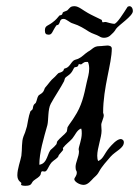

<svg xmlns="http://www.w3.org/2000/svg" viewBox="-20 -580 449 620"><path d="M377 -128C375 -130 372 -131 370 -131C357 -131 340 -111 333 -103C316 -83 314 -67 297 -60C295 -64 294 -70 294 -77C294 -102 308 -136 308 -158C308 -163 307 -170 307 -177C307 -184 315 -199 315 -207C315 -212 313 -214 313 -216C313 -299 341 -374 341 -423C341 -431 333 -433 327 -433C319 -433 310 -431 301 -431C282 -431 278 -420 264 -413C252 -405 245 -396 234 -391C229 -388 222 -388 217 -384C211 -379 208 -372 202 -366C196 -360 192 -360 187 -358C187 -358 185 -352 184 -351C178 -346 174 -346 169 -344C165 -341 158 -332 154 -329C143 -320 139 -312 125 -296C123 -292 122 -286 118 -282C114 -277 106 -274 104 -271C100 -265 99 -255 96 -249C96 -247 90 -244 89 -241C86 -236 87 -231 85 -227C84 -225 79 -222 78 -220C72 -205 69 -180 67 -172C63 -157 59 -146 56 -140C49 -122 52 -99 49 -77C46 -60 36 -35 36 -14C36 5 49 9 49 11C49 13 48 15 48 16C48 19 56 20 62 20C85 20 80 10 89 3C99 -5 106 -7 111 -16C112 -19 112 -27 117 -27C119 -27 122 -26 124 -26C133 -26 135 -42 147 -56C155 -64 168 -70 169 -77C169 -80 184 -94 184 -97C184 -99 183 -101 183 -102C183 -103 184 -103 184 -103C192 -114 204 -122 213 -132C223 -144 228 -160 242 -165C244 -160 244 -155 244 -149C244 -129 234 -106 234 -98C234 -96 235 -93 235 -91C235 -74 224 -56 224 -41C224 -27 228 -30 228 -23C228 -11 220 -7 220 -1C220 6 236 17 250 17C264 17 274 3 282 -5C293 -15 295 -17 300 -26C309 -43 326 -61 337 -74C354 -93 380 -101 380 -121C380 -124 379 -126 377 -128ZM264 -380C267 -373 268 -366 268 -358C268 -343 263 -327 260 -314C251 -271 244 -238 220 -202C213 -190 205 -181 198 -169C197 -166 197 -157 195 -154C190 -147 173 -134 166 -125C163 -122 164 -117 162 -114C158 -109 152 -103 147 -99C132 -89 135 -52 107 -48C107 -88 121 -133 133 -176C137 -192 134 -227 144 -245C154 -264 178 -300 187 -318C188 -320 189 -327 191 -329C195 -333 204 -338 209 -344C215 -351 217 -358 220 -362C223 -364 229 -363 231 -366C234 -368 232 -373 236 -373C238 -373 240 -372 241 -372C245 -372 249 -380 258 -380C260 -380 262 -380 264 -380ZM409 -544C409 -554 404 -560 398 -560C396 -560 394 -559 392 -558C378 -536 358 -504 349 -503C343 -503 325 -508 322 -509C321 -509 320 -509 319 -509C317 -509 315 -508 312 -508C309 -508 310 -515 308 -516C292 -524 276 -531 264 -538C249 -546 234 -560 221 -560C207 -560 206 -555 198 -547C194 -544 187 -543 183 -540C182 -539 182 -535 180 -533C178 -531 175 -531 172 -530C166 -523 161 -516 150 -508C135 -496 125 -498 125 -482C125 -472 128 -468 137 -468C149 -468 148 -478 162 -498C163 -499 168 -499 169 -501C175 -507 172 -519 185 -519C195 -519 204 -507 216 -504C236 -498 253 -487 267 -478C278 -471 292 -468 300 -463C306 -459 311 -458 316 -458C333 -458 340 -470 343 -472C345 -473 354 -484 354 -486C364 -500 409 -528 409 -544Z"/></svg>

Font: Jim Nightshade
Style: Regular
Weight: 400
Designer: Astigmatic (AOETI)
Foundry: Astigmatic (AOETI)
Version: Version 1.000